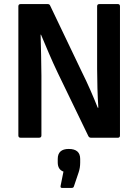

<svg xmlns="http://www.w3.org/2000/svg" viewBox="-20 -675 677 941"><path d="M81 0Q70 0 70 -11V-644Q70 -655 81 -655H214Q223 -655 226 -647L379 -327Q403 -279 423.5 -232Q444 -185 459 -147H462Q459 -189 457.5 -243Q456 -297 456 -338V-644Q456 -655 467 -655H558Q568 -655 568 -644V-11Q568 0 558 0H426Q417 0 413 -8L263 -318Q241 -364 220 -413Q199 -462 181 -505H179Q180 -458 181.5 -405Q183 -352 183 -304V-11Q183 0 171 0ZM284 246Q275 246 277 236L291 166Q263 156 263 121V104Q263 55 317 55Q373 55 373 104V122Q373 148 365 171L342 239Q340 246 331 246Z"/></svg>

Font: Sofia Sans Semi Condensed
Style: Bold
Weight: 700
Designer: Botio Nikoltchev, Ani Petrova
Foundry: lettersoup
Version: Version 4.100; ttfautohint (v1.8.4.7-5d5b)